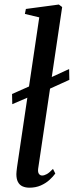

<svg xmlns="http://www.w3.org/2000/svg" viewBox="-20 -838 334 868"><path d="M35.5 -367 34.5 -413 137 -458.5 176.5 -472.5 292.5 -526 293.5 -477 174.5 -423 133 -409ZM152.5 -75.5Q150.5 -59.5 156 -52Q161.5 -44.5 170.5 -44.5Q180 -44.5 191.8 -51Q203.5 -57.5 219.5 -74.5L230 -53.5Q220 -39.5 203.5 -24.5Q187 -9.5 164.2 0.5Q141.5 10.5 113 10.5Q95.5 10.5 82 4.5Q68.5 -1.5 61.2 -15.2Q54 -29 54 -51Q54 -55.5 54.8 -63.2Q55.5 -71 56.8 -80.5Q58 -90 59.5 -99L157.5 -759.5L92.5 -775L97 -797.5L246 -817.5L261 -806Z"/></svg>

Font: Merriweather 96pt
Style: Italic
Weight: 400
Italic angle: -7.8°
Version: Version 2.101